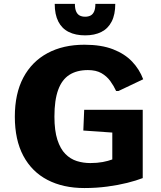

<svg xmlns="http://www.w3.org/2000/svg" viewBox="-20 -950 821 980"><path d="M410.6 9.8Q302.2 9.8 222.4 -31.7Q142.6 -73.2 99.1 -154.5Q55.7 -235.8 55.7 -354.5Q55.7 -472.2 99.1 -554Q142.6 -635.7 222.4 -678.7Q302.2 -721.7 411.1 -721.7Q497.1 -721.7 556.9 -698.5Q616.7 -675.3 654.3 -635.7Q691.9 -596.2 710.9 -545.4L584.5 -485.4H572.8Q560.5 -512.2 542.7 -536.6Q524.9 -561 497.6 -576.7Q470.2 -592.3 428.7 -592.3Q372.1 -592.3 334 -567.9Q295.9 -543.5 276.9 -491.2Q257.8 -439 257.8 -355Q257.8 -283.2 272.9 -236.6Q288.1 -189.9 313.7 -164.1Q339.4 -138.2 372.3 -127.9Q405.3 -117.7 440.9 -117.7Q476.1 -117.7 504.4 -123Q532.7 -128.4 553.2 -136.2V-273.4L405.3 -283.7L409.7 -389.6H708.5V-41Q675.8 -28.3 629.2 -16.6Q582.5 -4.9 526.9 2.4Q471.2 9.8 410.6 9.8ZM414.6 -769.5Q365.7 -769.5 330.8 -786.9Q295.9 -804.2 277.6 -840.1Q259.3 -876 259.3 -930.2H362.3Q362.3 -905.8 368.7 -891.4Q375 -877 386.7 -870.8Q398.4 -864.7 414.6 -864.7Q430.7 -864.7 442.4 -870.8Q454.1 -877 460.4 -891.4Q466.8 -905.8 466.8 -930.2H568.4Q568.4 -876 550 -840.1Q531.7 -804.2 497.3 -786.9Q462.9 -769.5 414.6 -769.5Z"/></svg>

Font: Comme ExtraBold
Style: Regular
Weight: 800
Version: Version 1.000;gftools[0.9.27]